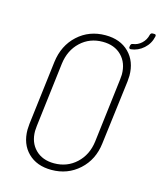

<svg xmlns="http://www.w3.org/2000/svg" viewBox="-116 -861 800 954"><g transform="rotate(15 283.5 -384.5)"><path d="M73 -155Q73 -165 75 -185L115 -514Q126 -601 184.5 -654.5Q243 -708 327 -708Q403 -708 448 -663Q493 -618 493 -544Q493 -534 491 -514L450 -185Q440 -99 381 -45.5Q322 8 239 8Q163 8 118 -36.5Q73 -81 73 -155ZM413 -184 453 -515Q455 -533 455 -540Q455 -600 419 -636.5Q383 -673 322 -673Q255 -673 208.5 -629.5Q162 -586 153 -515L113 -184Q111 -166 111 -158Q111 -99 147 -63Q183 -27 243 -27Q310 -27 357 -70.5Q404 -114 413 -184ZM456 -683 457 -690Q459 -700 468 -701Q493 -704 512.5 -722Q532 -740 538 -767Q541 -777 550 -777H559Q569 -777 567 -766Q559 -728 530.5 -702.5Q502 -677 465 -673Q460 -673 457.5 -676Q455 -679 456 -683Z"/></g></svg>

Font: Barlow Semi Condensed ExLight
Style: Italic
Weight: 275
Width: 4
Italic angle: -7°
Designer: Jeremy Tribby
Foundry: Tribby Type
Version: Version 1.408